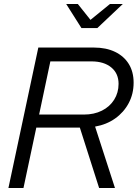

<svg xmlns="http://www.w3.org/2000/svg" viewBox="-20 -937 686 957"><path d="M22 0 171 -700H448Q509 -700 553.5 -678.5Q598 -657 622 -618Q646 -579 646 -525Q646 -469 621.5 -423Q597 -377 554 -346.5Q511 -316 454 -306L553 0H474L378 -301H161L97 0ZM175 -366H398Q449 -366 488 -385.5Q527 -405 549 -440Q571 -475 571 -519Q571 -571 534.5 -601Q498 -631 436 -631H231ZM386 -797 310 -917H368L431 -838L528 -917H592L465 -797Z"/></svg>

Font: Red Hat Display
Style: Italic
Weight: 300
Italic angle: -12°
Designer: Pentagram, MCKL
Foundry: Pentagram, MCKL
Version: Version 1.023